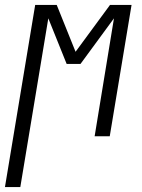

<svg xmlns="http://www.w3.org/2000/svg" viewBox="-55 -550 575 775"><path d="M-35 205 87 -530H174L250 -341L389 -530H476L388 0H327L405 -476L270 -292H214L140 -476L27 205Z"/></svg>

Font: Iosevka Curly Light Oblique
Style: Regular
Weight: 300
Italic angle: -9°
Monospace: yes
Designer: Belleve Invis
Foundry: Belleve Invis
Version: Version 11.1.0; ttfautohint (v1.8.3)